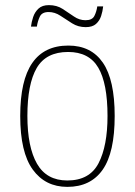

<svg xmlns="http://www.w3.org/2000/svg" viewBox="-20 -720 527 750"><path d="M243 10Q157 10 108 -57.5Q59 -125 59 -267Q59 -406 106 -474Q153 -542 247 -542Q336 -542 382 -475Q428 -408 428 -267Q428 -124 381 -57Q334 10 243 10ZM243 -15Q330 -15 365 -82.5Q400 -150 400 -267Q400 -394 364 -455.5Q328 -517 246 -517Q160 -517 123.5 -454.5Q87 -392 87 -267Q87 -146 124.5 -80.5Q162 -15 243 -15ZM315 -614Q285 -614 261.5 -629Q238 -644 216 -658.5Q194 -673 170 -673Q144 -673 135.5 -655Q127 -637 124 -616H101Q103 -634 109.5 -653.5Q116 -673 130.5 -686.5Q145 -700 171 -700Q202 -700 225 -685Q248 -670 269 -655.5Q290 -641 314 -641Q340 -641 348.5 -657.5Q357 -674 360 -695H383Q381 -676 375 -657.5Q369 -639 355 -626.5Q341 -614 315 -614Z"/></svg>

Font: Noto Serif Hebrew SemiCondensed Thin
Style: Regular
Weight: 100
Width: 4
Designer: Monotype Design Team
Foundry: Monotype Imaging Inc.
Version: Version 2.004; ttfautohint (v1.8.4.7-5d5b)